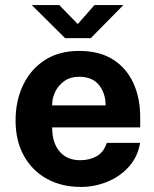

<svg xmlns="http://www.w3.org/2000/svg" viewBox="-20 -728 608 758"><path d="M186 -225Q185.5 -165.5 214.8 -130.5Q244 -95.5 296.5 -95.5Q334 -95.5 362 -111.5Q390 -127.5 401.5 -164H533Q524 -109 489 -70Q454 -31 403.8 -10.5Q353.5 10 300 10Q223 10 164.8 -22.2Q106.5 -54.5 74 -113.5Q41.5 -172.5 41.5 -252.5Q41.5 -330 71.2 -392.2Q101 -454.5 157 -490.8Q213 -527 292.5 -527Q371.5 -527 425 -493.8Q478.5 -460.5 506 -401.2Q533.5 -342 533.5 -264.5V-225ZM186 -312H397Q397 -359 371 -392Q345 -425 292 -425Q258.5 -425 234.8 -408.5Q211 -392 198.2 -366.2Q185.5 -340.5 186 -312ZM237 -577.5 105.5 -708H214L287 -633L353 -708H467L338.5 -577.5Z"/></svg>

Font: Public Sans
Style: Bold
Weight: 700
Designer: The Public Sans project authors (U.S. Web Design System). Libre Franklin designed by Pablo Impallari and Rodrigo Fuenzal
Version: Version 1.008; ttfautohint (v1.8.1) -l 8 -r 50 -G 200 -x 14 